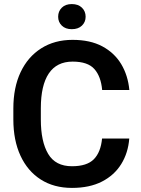

<svg xmlns="http://www.w3.org/2000/svg" viewBox="-20 -918 694 948"><path d="M483.9 -233.9H618.2Q612.8 -163.1 578.6 -107.9Q544.4 -52.7 483.4 -21.5Q422.4 9.8 335.4 9.8Q246.1 9.8 181.2 -31.7Q116.2 -73.2 81.1 -149.2Q45.9 -225.1 45.9 -328.1V-382.3Q45.9 -485.8 81.8 -561.8Q117.7 -637.7 183.6 -679.4Q249.5 -721.2 338.4 -721.2Q425.3 -721.2 485.1 -689.2Q544.9 -657.2 578.4 -601.6Q611.8 -545.9 618.7 -473.6H484.4Q478.5 -540.5 446 -577.1Q413.6 -613.8 338.4 -613.8Q260.3 -613.8 220.9 -555.2Q181.6 -496.6 181.6 -383.3V-328.1Q181.6 -219.2 217.8 -158.2Q253.9 -97.2 335.4 -97.2Q409.2 -97.2 443.4 -131.8Q477.5 -166.5 483.9 -233.9ZM267.1 -835.4Q267.1 -862.3 285.2 -880.1Q303.2 -897.9 334.5 -897.9Q366.2 -897.9 384.5 -880.1Q402.8 -862.3 402.8 -835.4Q402.8 -809.1 384.5 -791.5Q366.2 -773.9 334.5 -773.9Q303.2 -773.9 285.2 -791.5Q267.1 -809.1 267.1 -835.4Z"/></svg>

Font: Vazirmatn FD SemiBold
Style: Regular
Weight: 600
Designer: Saber Rastikerdar
Foundry: Saber Rastikerdar
Version: Version 33.001